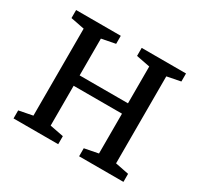

<svg xmlns="http://www.w3.org/2000/svg" viewBox="-139 -821 1033 994"><g transform="rotate(30 378.0 -324.0)"><path d="M49 0V-48L131 -64V-584L49 -600V-648H316V-600L234 -584V-364H523V-584L441 -600V-648H706V-600L625 -584V-64L706 -48V0H441V-48L523 -64V-302H234V-64L316 -48V0Z"/></g></svg>

Font: Faustina Light Medium
Style: Regular
Weight: 500
Version: Version 1.200